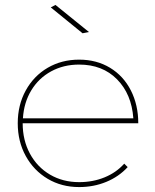

<svg xmlns="http://www.w3.org/2000/svg" viewBox="-20 -759 629 779"><path d="M484 -95 498 -81Q462 -42 411 -21Q360 0 301 0Q230 0 173.5 -33.5Q117 -67 84.5 -126Q52 -185 52 -259Q52 -333 84.5 -392Q117 -451 173.5 -484Q230 -517 301 -517Q372 -517 426.5 -484Q481 -451 511 -392Q541 -333 541 -259H72Q72 -190 101.5 -135.5Q131 -81 183 -50.5Q235 -20 301 -20Q357 -20 404.5 -39.5Q452 -59 484 -95ZM73 -279H521Q514 -377 455 -437Q396 -497 301 -497Q238 -497 187.5 -469.5Q137 -442 107 -392.5Q77 -343 73 -279ZM205 -739 341 -629 315 -624 186 -729Z"/></svg>

Font: Gontserrat Thin
Style: Regular
Weight: 250
Designer: Julieta Ulanovsky
Foundry: Julieta Ulanovsky
Version: Version 6.001